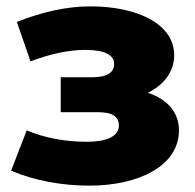

<svg xmlns="http://www.w3.org/2000/svg" viewBox="-20 -573 612 604"><path d="M261 11C418 11 543 -52 543 -163C543 -219 507 -261 445 -281C496 -306 528 -348 528 -399C528 -498 412 -553 264 -553C185 -553 106 -533 33 -504L76 -380C137 -403 195 -416 249 -416C311 -416 339 -399 339 -372C339 -344 316 -330 271 -330H171V-220H288C333 -220 354 -207 354 -178C354 -144 315 -127 254 -127C187 -127 123 -138 64 -163L15 -36C90 -4 177 11 261 11Z"/></svg>

Font: Montserrat-Alt1 ExtBd
Style: Regular
Weight: 800
Designer: Differentunic
Foundry: Differentunic
Version: Version 7.222